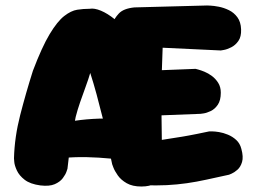

<svg xmlns="http://www.w3.org/2000/svg" viewBox="-20 -675 935 700"><path d="M127 1Q90 -4 70 -19.5Q50 -35 41.5 -53.5Q33 -72 32 -85Q31 -98 31 -98Q33 -175 53.5 -255Q74 -335 100 -417Q133 -504 161 -550.5Q189 -597 214 -616.5Q239 -636 261.5 -639.5Q284 -643 307 -643Q324 -646 348 -636Q372 -626 398 -605Q424 -584 446 -552.5Q468 -521 479 -480Q489 -452 503.5 -408.5Q518 -365 532.5 -310.5Q547 -256 559 -194.5Q571 -133 577 -68Q577 -68 576 -57Q575 -46 568 -31.5Q561 -17 544 -6Q527 5 495 5Q463 5 442 -7Q421 -19 409.5 -35.5Q398 -52 393.5 -64Q389 -76 389 -76Q376 -133 369.5 -173Q363 -213 357 -235Q343 -291 332 -331.5Q321 -372 309 -409Q303 -388 292.5 -359.5Q282 -331 272 -302Q262 -273 256 -249Q249 -211 244.5 -189.5Q240 -168 237.5 -152Q235 -136 232.5 -116Q230 -96 226 -60Q226 -60 222.5 -49.5Q219 -39 209 -25.5Q199 -12 179.5 -3.5Q160 5 127 1ZM146 -87 161 -217Q208 -228 251.5 -234.5Q295 -241 341 -242.5Q387 -244 440 -239L457 -87Q422 -93 381 -97Q340 -101 297.5 -102Q255 -103 216 -99.5Q177 -96 146 -87ZM501 0Q459 -4 436 -18.5Q413 -33 403.5 -51Q394 -69 391.5 -85.5Q389 -102 388 -111Q385 -182 382.5 -237.5Q380 -293 380 -344.5Q380 -396 383 -455Q386 -514 393 -593Q396 -607 413 -625.5Q430 -644 470 -648L735 -655Q735 -655 747 -654.5Q759 -654 777.5 -650.5Q796 -647 814.5 -638Q833 -629 845.5 -612Q858 -595 859 -568Q860 -541 849 -525.5Q838 -510 823 -502.5Q808 -495 796.5 -493Q785 -491 785 -491L573 -501Q571 -450 570 -415Q569 -380 568.5 -353Q568 -326 568.5 -300.5Q569 -275 569 -243Q569 -211 570 -165Q600 -170 617.5 -172.5Q635 -175 646 -177Q657 -179 668.5 -181Q680 -183 697 -186.5Q714 -190 743 -196Q743 -196 753 -196Q763 -196 778.5 -193.5Q794 -191 811 -184Q828 -177 841.5 -164.5Q855 -152 860 -132Q868 -103 862.5 -84.5Q857 -66 845.5 -56Q834 -46 824.5 -42Q815 -38 815 -38Q769 -28 732.5 -20Q696 -12 661 -7Q626 -2 588 0Q550 2 501 0ZM425 -249 414 -413 693 -424Q693 -424 702.5 -421.5Q712 -419 725.5 -413.5Q739 -408 752.5 -398Q766 -388 775.5 -373Q785 -358 785 -337Q785 -309 774 -293Q763 -277 748 -270Q733 -263 722 -261.5Q711 -260 711 -260Z"/></svg>

Font: Sour Gummy Black
Style: Regular
Weight: 900
Designer: Stefie Justprince
Foundry: Eifetstype
Version: Version 1.000